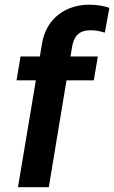

<svg xmlns="http://www.w3.org/2000/svg" viewBox="-20 -781 476 801"><path d="M388.1 -545.5H274.1L281.2 -588.4C289.1 -631 310.4 -654.8 358.3 -654.8C378.6 -654.8 394.2 -651.6 417.3 -644.9L436.4 -748.2C417.3 -754.6 390.3 -761.4 351.9 -761.4C257.5 -761.4 172.2 -707 154.8 -596.9L146.3 -545.5H65.7L49 -446H129.6L55 0H183.6L257.5 -446H371.4Z"/></svg>

Font: Margiela Sans Semi Bold
Style: Italic
Weight: 600
Italic angle: -9.39999°
Designer: Stefan Endress, Andreas Faust
Version: Version 1.100;FEAKit 1.0